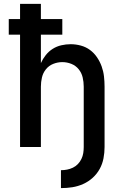

<svg xmlns="http://www.w3.org/2000/svg" viewBox="-20 -755 640 986"><path d="M293 211V119Q309 119 324.5 116Q340 113 354.5 106Q369 99 380 87.5Q391 76 398 61.5Q405 47 407.5 31.5Q410 16 410 0V-310Q410 -334 404.5 -357.5Q399 -381 384 -399.5Q369 -418 346.5 -427Q324 -436 300 -436Q276 -436 253.5 -427Q231 -418 216 -399.5Q201 -381 195.5 -357.5Q190 -334 190 -310V0H83V-577H25V-657H83V-735H190V-657H300V-577H190V-431Q200 -453 215 -472Q230 -491 250.5 -504Q271 -517 295 -522.5Q319 -528 343 -528Q369 -528 395 -521Q421 -514 442 -498.5Q463 -483 478 -461Q493 -439 502 -414Q511 -389 514 -362.5Q517 -336 517 -310V0Q517 29 511.5 58Q506 87 492 112.5Q478 138 456 158Q434 178 407 190Q380 202 351.5 206.5Q323 211 293 211Z"/></svg>

Font: Zed Mono Semibold Extended
Style: Regular
Weight: 600
Width: 7
Monospace: yes
Designer: Belleve Invis
Foundry: Belleve Invis
Version: Version 1.0.0; ttfautohint (v1.8.4)